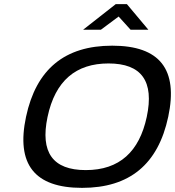

<svg xmlns="http://www.w3.org/2000/svg" viewBox="-20 -900 847 929"><path d="M377 9C147 9 57 -105 106 -335C155 -565 293 -679 523 -679C753 -679 843 -565 794 -335C745 -105 607 9 377 9ZM210 -334C174 -163 235 -77 395 -77C559 -77 654 -167 690 -334C727 -507 665 -593 505 -593C348 -593 247 -510 210 -334ZM382 -756H468L554 -820L612 -756H698L594 -880H540Z"/></svg>

Font: LT Wave
Style: Italic
Weight: 400
Designer: Daniel Lyons
Version: Version 2.5 (Glyphs App)